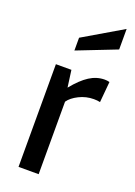

<svg xmlns="http://www.w3.org/2000/svg" viewBox="-144 -804 604 861"><g transform="rotate(20 158.0 -373.5)"><path d="M61 -490H135L146 -409Q184 -456 218.5 -478Q253 -500 291 -500Q303 -500 314 -497L305 -398Q292 -401 275 -401Q238 -401 205 -384.5Q172 -368 157 -346V0H61ZM118 -637 305 -747V-649L118 -576Z"/></g></svg>

Font: Cabin
Style: Regular
Weight: 400
Designer: Pablo Impallari
Foundry: Pablo Impallari. http://www.impallari.com Igino Marini. http://www.ikern.com
Version: Version 2.200